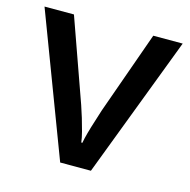

<svg xmlns="http://www.w3.org/2000/svg" viewBox="-85 -622 697 706"><g transform="rotate(15 263.0 -269.5)"><path d="M204 0 0 -539H112L224 -224Q231 -204 238.5 -179Q246 -154 252 -131Q258 -108 260 -91H264Q267 -108 273.5 -131.5Q280 -155 288 -179.5Q296 -204 302 -224L414 -539H526L321 0Z"/></g></svg>

Font: Noto Sans Hebrew Medium
Style: Regular
Weight: 500
Designer: Monotype Design Team
Foundry: Monotype Imaging Inc.
Version: Version 2.003